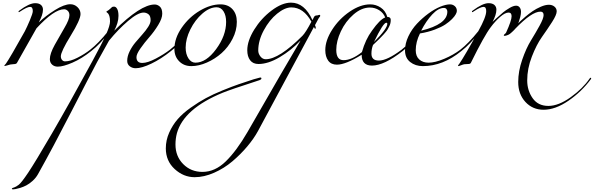

<svg xmlns="http://www.w3.org/2000/svg" viewBox="-20 -484 4491 1452"><path d="M305 -411Q305 -372 273 -314Q325 -364 395.5 -408Q466 -452 512 -452Q543 -452 566 -430Q589 -408 589 -378Q589 -335 514.5 -214Q440 -93 440 -58Q440 -42 449 -31Q458 -20 472 -20Q512 -20 566 -47.5Q620 -75 662 -108Q724 -156 798 -248Q802 -254 806 -254Q810 -254 810 -250Q810 -248 808 -244Q740 -152 670 -98Q599 -41 528.5 -10.5Q458 20 417 20Q391 20 374 4.5Q357 -11 357 -37Q357 -78 394 -145Q431 -212 468 -274.5Q505 -337 505 -369Q505 -390 492.5 -402Q480 -414 465 -414Q389 -414 256 -270L108 -8Q105 -3 98.5 -1Q92 1 79 1.5Q66 2 57 4Q45 7 33 11Q21 15 17 15Q13 15 13 11Q13 10 14.5 8.5Q16 7 19 4Q22 1 25 -3Q38 -21 76 -86Q139 -195 168 -248Q184 -279 206 -331Q228 -383 228 -400Q228 -432 208 -432Q185 -432 134 -398Q125 -392 124 -392Q120 -392 120 -396Q120 -400 126 -404Q201 -460 246 -460Q275 -460 290 -446.5Q305 -433 305 -411Z M1273 -98Q1198 -38 1125 -3Q1052 32 1006 32Q980 32 961 17Q942 2 942 -24Q942 -58 960 -95Q978 -132 1004 -163Q1030 -194 1056.5 -223.5Q1083 -253 1101 -281.5Q1119 -310 1119 -331Q1119 -364 1102.5 -376.5Q1086 -389 1066 -389Q1023 -389 948.5 -325.5Q874 -262 804 -176Q749 -79 715 -16Q659 89 519.5 360.5Q380 632 268 832Q252 861 227 883.5Q202 906 179 918Q156 930 132.5 937Q109 944 96.5 946Q84 948 79 948Q70 948 70 944Q70 941 72 939.5Q74 938 78 936.5Q82 935 88 933Q94 931 103 926Q112 921 122 913Q142 898 193 822Q244 746 371.5 527.5Q499 309 680 -24Q754 -160 783 -225.5Q812 -291 812 -322Q812 -372 792 -387Q784 -393 784 -394Q784 -396 786.5 -398Q789 -400 794 -403Q799 -406 802 -408Q809 -414 815.5 -419.5Q822 -425 824.5 -428Q827 -431 831.5 -432.5Q836 -434 842 -434Q857 -434 866.5 -416Q876 -398 876 -364Q876 -312 844 -252Q1043 -450 1150 -450Q1171 -450 1189 -434Q1207 -418 1207 -380Q1207 -345 1176.5 -295Q1146 -245 1109.5 -203.5Q1073 -162 1042.5 -118.5Q1012 -75 1012 -52Q1012 -8 1056 -8Q1096 -8 1158.5 -41Q1221 -74 1265 -108Q1327 -156 1401 -248Q1406 -254 1409 -254Q1413 -254 1413 -250Q1413 -247 1411 -244Q1343 -152 1273 -98Z M1647 -451Q1704 -451 1737.5 -415Q1771 -379 1771 -319Q1771 -253 1738.5 -190Q1706 -127 1656 -82.5Q1606 -38 1544.5 -11Q1483 16 1427 16Q1371 16 1335 -20.5Q1299 -57 1299 -113Q1299 -195 1354.5 -275Q1410 -355 1491 -403Q1572 -451 1647 -451ZM1618 -429Q1565 -429 1510 -381Q1455 -333 1419.5 -261.5Q1384 -190 1384 -124Q1384 -75 1405 -42.5Q1426 -10 1458 -10Q1539 -10 1614.5 -112.5Q1690 -215 1690 -318Q1690 -367 1670.5 -398Q1651 -429 1618 -429Z M1452 856Q1368 856 1301 794.5Q1234 733 1234 638Q1234 576 1259.5 519Q1285 462 1323.5 417.5Q1362 373 1422 330.5Q1482 288 1536.5 258.5Q1591 229 1663.5 199.5Q1736 170 1785.5 153Q1835 136 1897 116Q1945 102 1948 102Q1957 102 1957 109Q1957 112 1955 114.5Q1953 117 1948.5 119.5Q1944 122 1940.5 123Q1937 124 1929.5 126.5Q1922 129 1919 130Q1727 192 1665 217Q1370 338 1318 523Q1307 564 1307 609Q1307 698 1365.5 757Q1424 816 1511 816Q1606 816 1687.5 736.5Q1769 657 1852 514Q2154 -12 2252 -176H2251Q2182 -103 2095 -51.5Q2008 0 1935 0Q1893 0 1871.5 -28.5Q1850 -57 1850 -104Q1850 -175 1902.5 -260Q1955 -345 2034 -404.5Q2113 -464 2181 -464Q2283 -464 2343 -332L2349 -344Q2355 -357 2359 -361.5Q2363 -366 2372 -367Q2381 -368 2382 -368Q2383 -368 2388.5 -370Q2394 -372 2396 -372Q2397 -372 2399.5 -370Q2402 -368 2402 -366Q2402 -360 2396 -354Q2392 -350 2387 -340.5Q2382 -331 2374.5 -317Q2367 -303 2362 -294Q2368 -282 2368 -274Q2368 -266 2362 -266Q2361 -266 2354 -280L1931 507Q1900 564 1850 623.5Q1800 683 1737.5 736Q1675 789 1599 822.5Q1523 856 1452 856ZM2335 -320Q2275 -428 2183 -428Q2134 -428 2075.5 -380.5Q2017 -333 1975 -255Q1933 -177 1933 -102Q1933 -78 1949.5 -57Q1966 -36 1989 -36Q2090 -36 2267 -213Q2292 -238 2335 -320Z M3025 -98Q2884 12 2793 12Q2715 12 2715 -70Q2594 5 2528 5Q2484 5 2462 -25.5Q2440 -56 2440 -105Q2440 -178 2492 -259.5Q2544 -341 2624.5 -396Q2705 -451 2780 -451Q2823 -451 2859.5 -426.5Q2896 -402 2909 -356Q2935 -356 2935 -334Q2935 -321 2932.5 -309Q2930 -297 2923.5 -284.5Q2917 -272 2912.5 -263.5Q2908 -255 2897 -242Q2886 -229 2881.5 -224Q2877 -219 2863.5 -205Q2850 -191 2847 -188Q2841 -182 2825 -167Q2809 -152 2801 -144Q2789 -113 2789 -78Q2789 -26 2845 -26Q2908 -26 3017 -108Q3079 -156 3153 -248Q3157 -254 3161 -254Q3165 -254 3165 -250Q3165 -248 3163 -244Q3095 -152 3025 -98ZM2777 -427Q2714 -427 2653.5 -374.5Q2593 -322 2558 -247.5Q2523 -173 2523 -107Q2523 -29 2578 -29Q2640 -29 2717 -90Q2744 -186 2793 -252Q2853 -337 2893 -352Q2880 -386 2848 -406.5Q2816 -427 2777 -427ZM2808 -166Q2909 -267 2909 -304Q2909 -312 2901 -312Q2878 -312 2808 -166Z M3165 -252Q3363 -300 3363 -396Q3363 -407 3356.5 -415.5Q3350 -424 3337 -424Q3295 -424 3249 -375Q3203 -326 3165 -252ZM3178 16Q3121 16 3082 -15Q3043 -46 3043 -103Q3043 -156 3068.5 -209.5Q3094 -263 3133.5 -305Q3173 -347 3219 -381Q3265 -415 3308.5 -433Q3352 -451 3383 -451Q3404 -451 3419.5 -437.5Q3435 -424 3435 -401Q3435 -392 3427 -376.5Q3419 -361 3398.5 -340Q3378 -319 3348 -299Q3318 -279 3267.5 -260Q3217 -241 3156 -231Q3124 -167 3124 -104Q3124 -58 3151 -34Q3178 -10 3221 -10Q3270 -10 3339 -39Q3408 -68 3461 -108Q3523 -156 3597 -248Q3601 -254 3605 -254Q3609 -254 3609 -250Q3609 -248 3607 -244Q3539 -152 3469 -98Q3329 16 3178 16Z M3734 -411Q3734 -373 3705 -319Q3706 -320 3736 -347.5Q3766 -375 3785.5 -391Q3805 -407 3834 -424Q3863 -441 3883 -441Q3900 -441 3910 -428Q3920 -415 3920 -394Q3920 -377 3914.5 -355.5Q3909 -334 3904 -321L3899 -308Q3905 -314 3914.5 -323.5Q3924 -333 3952.5 -357Q3981 -381 4008 -399.5Q4035 -418 4069.5 -433Q4104 -448 4131 -448Q4156 -448 4173 -434Q4190 -420 4190 -398Q4190 -372 4155 -317.5Q4120 -263 4078.5 -204.5Q4037 -146 4002 -55.5Q3967 35 3967 124Q3967 200 4008 258.5Q4049 317 4127 317Q4204 317 4296 251Q4388 185 4439 110Q4443 104 4447 104Q4451 104 4451 108Q4451 110 4449 114Q4379 209 4279.5 277.5Q4180 346 4091 346Q4008 346 3953.5 287Q3899 228 3899 136Q3899 55 3929 -32Q3959 -119 3995 -177.5Q4031 -236 4061 -290.5Q4091 -345 4091 -370Q4091 -396 4067 -396Q4001 -396 3877 -267Q3876 -265 3869.5 -258.5Q3863 -252 3861 -250Q3859 -248 3853 -242.5Q3847 -237 3844 -234.5Q3841 -232 3835.5 -227.5Q3830 -223 3825.5 -221.5Q3821 -220 3815.5 -217.5Q3810 -215 3804.5 -214Q3799 -213 3793 -213Q3790 -213 3790 -216Q3790 -222 3798 -227.5Q3806 -233 3808 -239Q3849 -329 3849 -361Q3849 -389 3826 -389Q3800 -389 3762.5 -356.5Q3725 -324 3691 -278Q3642 -214 3541 -9Q3538 -2 3528.5 -0.5Q3519 1 3505 1Q3491 1 3482 4L3449 16Q3444 16 3444 11Q3444 10 3445 8.5Q3446 7 3448.5 4.5Q3451 2 3453 -1Q3497 -65 3597 -248Q3657 -355 3657 -400Q3657 -432 3637 -432Q3614 -432 3563 -398Q3554 -392 3553 -392Q3549 -392 3549 -396Q3549 -400 3555 -404Q3630 -460 3675 -460Q3704 -460 3719 -446.5Q3734 -433 3734 -411Z"/></svg>

Font: Miama Nueva
Style: Medium
Weight: 400
Italic angle: -28°
Version: Version 1.0